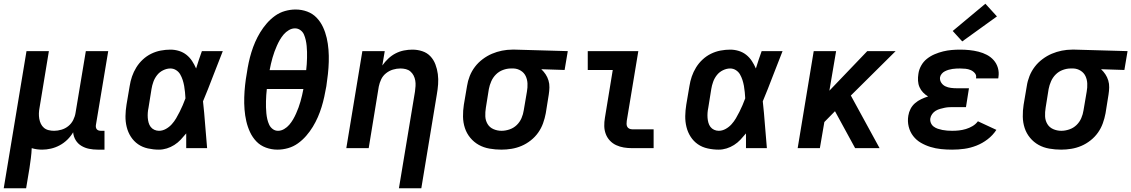

<svg xmlns="http://www.w3.org/2000/svg" viewBox="-31 -794 6063 1029"><path d="M-11 215 111 -520H231L181 -217Q178 -202 177.5 -187Q177 -172 179.5 -157.5Q182 -143 188 -130.5Q194 -118 204.5 -109Q215 -100 229.5 -96.5Q244 -93 259 -93Q278 -93 298.5 -99Q319 -105 335.5 -118.5Q352 -132 361.5 -151Q371 -170 374 -190L429 -520H549L483 -124Q482 -118 483 -112Q484 -106 487.5 -101.5Q491 -97 497 -95Q503 -93 510 -93H529V8H493Q469 8 446.5 3.5Q424 -1 405 -12.5Q386 -24 374.5 -43Q363 -62 361 -85Q348 -63 329.5 -45Q311 -27 288.5 -15Q266 -3 242 2.5Q218 8 195 8Q180 8 166 6Q152 4 139 0Q138 26 134.5 53Q131 80 127 107L109 215Z M821 8Q791 8 761.5 1.5Q732 -5 709 -21Q686 -37 670.5 -61Q655 -85 648 -113.5Q641 -142 641.5 -172Q642 -202 647 -233L664 -333Q668 -359 676.5 -384Q685 -409 699.5 -432.5Q714 -456 734.5 -475Q755 -494 779.5 -506Q804 -518 830.5 -523Q857 -528 882 -528Q906 -528 928.5 -521Q951 -514 968.5 -500Q986 -486 998.5 -467Q1011 -448 1020 -427Q1027 -451 1035 -474Q1043 -497 1051 -520H1163Q1136 -453 1110.5 -385.5Q1085 -318 1057 -251Q1064 -188 1068.5 -125.5Q1073 -63 1079 0H967Q967 -20 967 -40Q967 -60 967 -79Q953 -62 937.5 -45.5Q922 -29 903 -17Q884 -5 863 1.5Q842 8 821 8ZM821 -93Q840 -93 858 -103Q876 -113 889.5 -128Q903 -143 913 -160Q923 -177 932 -195Q941 -213 948.5 -230.5Q956 -248 963 -267Q962 -283 960.5 -300Q959 -317 956 -333.5Q953 -350 948 -365.5Q943 -381 935 -395Q927 -409 913 -418Q899 -427 882 -427Q863 -427 843.5 -417.5Q824 -408 811 -391.5Q798 -375 791 -355.5Q784 -336 781 -317L765 -217Q762 -203 761 -189.5Q760 -176 761 -162.5Q762 -149 765.5 -136.5Q769 -124 776.5 -114Q784 -104 796 -98.5Q808 -93 821 -93Z M1456 8Q1424 8 1394 -3Q1364 -14 1343 -36Q1322 -58 1309 -86Q1296 -114 1289 -144.5Q1282 -175 1279.5 -207.5Q1277 -240 1278 -272.5Q1279 -305 1282.5 -337.5Q1286 -370 1292 -403Q1296 -431 1302 -459Q1308 -487 1316.5 -514.5Q1325 -542 1336.5 -568.5Q1348 -595 1363.5 -620.5Q1379 -646 1399 -669Q1419 -692 1443.5 -709.5Q1468 -727 1496.5 -735Q1525 -743 1553 -743Q1586 -743 1615.5 -732Q1645 -721 1666 -699Q1687 -677 1700 -649Q1713 -621 1720 -590.5Q1727 -560 1729.5 -527.5Q1732 -495 1731 -462.5Q1730 -430 1726.5 -397.5Q1723 -365 1718 -332Q1713 -304 1707 -276Q1701 -248 1692.5 -220.5Q1684 -193 1672.5 -166.5Q1661 -140 1645.5 -114.5Q1630 -89 1610 -66Q1590 -43 1565.5 -25.5Q1541 -8 1512.5 0Q1484 8 1456 8ZM1610 -418Q1612 -434 1613 -450.5Q1614 -467 1614.5 -483.5Q1615 -500 1614.5 -516Q1614 -532 1612.5 -548Q1611 -564 1607.5 -579.5Q1604 -595 1598 -609Q1592 -623 1579 -632.5Q1566 -642 1550 -642Q1533 -642 1517 -632.5Q1501 -623 1489.5 -609.5Q1478 -596 1469 -580.5Q1460 -565 1453 -549Q1446 -533 1440 -517Q1434 -501 1429.5 -484.5Q1425 -468 1421 -451.5Q1417 -435 1414 -418ZM1459 -93Q1476 -93 1492 -102.5Q1508 -112 1519.5 -125.5Q1531 -139 1540 -154.5Q1549 -170 1556 -186Q1563 -202 1569 -218Q1575 -234 1579.5 -250.5Q1584 -267 1588 -283.5Q1592 -300 1595 -317H1399Q1397 -301 1396 -284.5Q1395 -268 1394.5 -251.5Q1394 -235 1394.5 -219Q1395 -203 1396.5 -187Q1398 -171 1401.5 -155.5Q1405 -140 1411.5 -126Q1418 -112 1430.5 -102.5Q1443 -93 1459 -93Z M2107 215 2193 -303Q2195 -318 2196 -333Q2197 -348 2194.5 -362.5Q2192 -377 2185.5 -389.5Q2179 -402 2168.5 -411Q2158 -420 2144 -423.5Q2130 -427 2115 -427Q2095 -427 2075 -421Q2055 -415 2038 -401.5Q2021 -388 2012 -369Q2003 -350 1999 -330L1945 0H1825L1911 -520H2031L2018 -443Q2032 -463 2050 -480Q2068 -497 2089.5 -508Q2111 -519 2134 -523.5Q2157 -528 2179 -528Q2207 -528 2232.5 -519.5Q2258 -511 2275.5 -492.5Q2293 -474 2302.5 -449Q2312 -424 2315.5 -397Q2319 -370 2317 -342.5Q2315 -315 2310 -287L2227 215Z M2656 8Q2624 8 2592.5 2.5Q2561 -3 2535 -17.5Q2509 -32 2489.5 -55.5Q2470 -79 2460.5 -108Q2451 -137 2450.5 -169Q2450 -201 2455 -233L2472 -333Q2476 -360 2486.5 -386.5Q2497 -413 2514.5 -436Q2532 -459 2556 -477Q2580 -495 2606 -506Q2632 -517 2659.5 -522.5Q2687 -528 2714 -528Q2718 -528 2722.5 -528Q2727 -528 2731 -528L3012 -520L2995 -419L2870 -423Q2883 -411 2893 -396Q2903 -381 2908.5 -363Q2914 -345 2913.5 -325.5Q2913 -306 2910 -287L2894 -187Q2889 -160 2879.5 -133.5Q2870 -107 2853.5 -83.5Q2837 -60 2813.5 -41.5Q2790 -23 2764 -12Q2738 -1 2710.5 3.5Q2683 8 2656 8Q2656 8 2656 8Q2656 8 2656 8ZM2657 -93Q2678 -93 2700 -100.5Q2722 -108 2738.5 -124Q2755 -140 2764 -161Q2773 -182 2776 -203L2793 -303Q2797 -325 2796 -346.5Q2795 -368 2786.5 -386Q2778 -404 2760.5 -415Q2743 -426 2722 -427H2714Q2713 -427 2711 -427Q2709 -427 2707 -427Q2686 -427 2664.5 -419Q2643 -411 2627 -395Q2611 -379 2602 -358.5Q2593 -338 2589 -317L2573 -217Q2569 -193 2570 -170.5Q2571 -148 2582 -129.5Q2593 -111 2613.5 -102Q2634 -93 2657 -93Z M3357 0Q3334 0 3312.5 -3.5Q3291 -7 3271.5 -16Q3252 -25 3237.5 -40.5Q3223 -56 3215.5 -76Q3208 -96 3207.5 -118Q3207 -140 3211 -163L3253 -419H3119V-520H3390L3328 -146Q3327 -138 3327 -130Q3327 -122 3330.5 -115Q3334 -108 3341.5 -104.5Q3349 -101 3357 -101H3472V0Z M3821 8Q3791 8 3761.5 1.5Q3732 -5 3709 -21Q3686 -37 3670.5 -61Q3655 -85 3648 -113.5Q3641 -142 3641.5 -172Q3642 -202 3647 -233L3664 -333Q3668 -359 3676.5 -384Q3685 -409 3699.5 -432.5Q3714 -456 3734.5 -475Q3755 -494 3779.5 -506Q3804 -518 3830.5 -523Q3857 -528 3882 -528Q3906 -528 3928.5 -521Q3951 -514 3968.5 -500Q3986 -486 3998.5 -467Q4011 -448 4020 -427Q4027 -451 4035 -474Q4043 -497 4051 -520H4163Q4136 -453 4110.5 -385.5Q4085 -318 4057 -251Q4064 -188 4068.5 -125.5Q4073 -63 4079 0H3967Q3967 -20 3967 -40Q3967 -60 3967 -79Q3953 -62 3937.5 -45.5Q3922 -29 3903 -17Q3884 -5 3863 1.5Q3842 8 3821 8ZM3821 -93Q3840 -93 3858 -103Q3876 -113 3889.5 -128Q3903 -143 3913 -160Q3923 -177 3932 -195Q3941 -213 3948.5 -230.5Q3956 -248 3963 -267Q3962 -283 3960.5 -300Q3959 -317 3956 -333.5Q3953 -350 3948 -365.5Q3943 -381 3935 -395Q3927 -409 3913 -418Q3899 -427 3882 -427Q3863 -427 3843.5 -417.5Q3824 -408 3811 -391.5Q3798 -375 3791 -355.5Q3784 -336 3781 -317L3765 -217Q3762 -203 3761 -189.5Q3760 -176 3761 -162.5Q3762 -149 3765.5 -136.5Q3769 -124 3776.5 -114Q3784 -104 3796 -98.5Q3808 -93 3821 -93Z M4244 0 4330 -520H4450L4414 -308L4617 -520H4769L4529 -282L4683 0H4552L4444 -198L4387 -140L4363 0Z M5072 8Q5042 8 5012.5 5Q4983 2 4955.5 -6.5Q4928 -15 4904 -29Q4880 -43 4863 -65Q4846 -87 4839 -115.5Q4832 -144 4837 -174Q4840 -193 4849 -210.5Q4858 -228 4873 -241Q4888 -254 4906 -262.5Q4924 -271 4943 -277Q4928 -286 4916 -298.5Q4904 -311 4897 -327Q4890 -343 4889 -361.5Q4888 -380 4891 -398Q4894 -421 4906 -442.5Q4918 -464 4937 -479Q4956 -494 4978.5 -503.5Q5001 -513 5023.5 -518.5Q5046 -524 5069 -526Q5092 -528 5114 -528Q5140 -528 5164.5 -525.5Q5189 -523 5213 -517Q5237 -511 5258 -500Q5279 -489 5294.5 -471.5Q5310 -454 5317 -430.5Q5324 -407 5320 -381Q5320 -379 5319.5 -377.5Q5319 -376 5319 -374H5200Q5200 -375 5200 -375.5Q5200 -376 5200 -376Q5203 -391 5193.5 -402Q5184 -413 5171 -418.5Q5158 -424 5143.5 -425.5Q5129 -427 5114 -427Q5104 -427 5094 -426.5Q5084 -426 5073.5 -424.5Q5063 -423 5053 -420Q5043 -417 5033 -412Q5023 -407 5016 -398.5Q5009 -390 5007 -380Q5005 -364 5013.5 -351Q5022 -338 5035.5 -331.5Q5049 -325 5065 -323Q5081 -321 5097 -321H5162L5146 -220H5080Q5068 -220 5056 -219.5Q5044 -219 5032 -216.5Q5020 -214 5007.5 -210.5Q4995 -207 4984 -200.5Q4973 -194 4965 -183Q4957 -172 4955 -160Q4953 -147 4958 -135Q4963 -123 4973 -115.5Q4983 -108 4995 -104Q5007 -100 5019.5 -97.5Q5032 -95 5045.5 -94Q5059 -93 5072 -93Q5091 -93 5109 -95Q5127 -97 5145.5 -102.5Q5164 -108 5181 -118Q5198 -128 5210 -144L5309 -98Q5290 -69 5262 -47.5Q5234 -26 5202 -13.5Q5170 -1 5137.5 3.5Q5105 8 5072 8ZM5126 -572 5075 -628 5250 -774 5312 -706Z M5656 8Q5624 8 5592.5 2.5Q5561 -3 5535 -17.5Q5509 -32 5489.5 -55.5Q5470 -79 5460.5 -108Q5451 -137 5450.5 -169Q5450 -201 5455 -233L5472 -333Q5476 -360 5486.5 -386.5Q5497 -413 5514.5 -436Q5532 -459 5556 -477Q5580 -495 5606 -506Q5632 -517 5659.5 -522.5Q5687 -528 5714 -528Q5718 -528 5722.5 -528Q5727 -528 5731 -528L6012 -520L5995 -419L5870 -423Q5883 -411 5893 -396Q5903 -381 5908.5 -363Q5914 -345 5913.5 -325.5Q5913 -306 5910 -287L5894 -187Q5889 -160 5879.5 -133.5Q5870 -107 5853.5 -83.5Q5837 -60 5813.5 -41.5Q5790 -23 5764 -12Q5738 -1 5710.5 3.5Q5683 8 5656 8Q5656 8 5656 8Q5656 8 5656 8ZM5657 -93Q5678 -93 5700 -100.5Q5722 -108 5738.5 -124Q5755 -140 5764 -161Q5773 -182 5776 -203L5793 -303Q5797 -325 5796 -346.5Q5795 -368 5786.5 -386Q5778 -404 5760.5 -415Q5743 -426 5722 -427H5714Q5713 -427 5711 -427Q5709 -427 5707 -427Q5686 -427 5664.5 -419Q5643 -411 5627 -395Q5611 -379 5602 -358.5Q5593 -338 5589 -317L5573 -217Q5569 -193 5570 -170.5Q5571 -148 5582 -129.5Q5593 -111 5613.5 -102Q5634 -93 5657 -93Z"/></svg>

Font: Iosevka SS04 Extended
Style: Bold Italic
Weight: 700
Width: 7
Italic angle: -9°
Monospace: yes
Designer: Belleve Invis
Foundry: Belleve Invis
Version: Version 19.0.0; ttfautohint (v1.8.4)